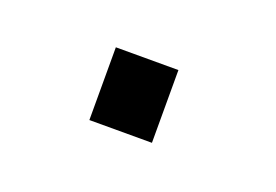

<svg xmlns="http://www.w3.org/2000/svg" viewBox="-33 -458 313 218"><g transform="rotate(20 123.0 -349.0)"><path d="M156.7 -304.7H81.1V-392.6H156.7Z"/></g></svg>

Font: Roboto Web
Style: Light
Weight: 300
Designer: Google
Version: Version 1.200310; 2013